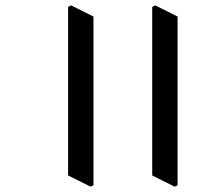

<svg xmlns="http://www.w3.org/2000/svg" viewBox="-20 -662 820 719"><path d="M246 -642 235 -636V-5L319 37L330 32V-600ZM561 -642 550 -636V-5L634 37L645 32V-600Z"/></svg>

Font: Noto Serif Gurmukhi Medium
Style: Regular
Weight: 500
Designer: Vaibhav Singh and the Monotype Design Team
Foundry: Monotype Imaging Inc.
Version: Version 2.004